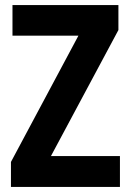

<svg xmlns="http://www.w3.org/2000/svg" viewBox="-20 -734 513 754"><path d="M451 0H23V-98L288 -594H29V-714H445V-616L180 -121H451Z"/></svg>

Font: Noto Sans Arabic Cond
Style: Bold
Weight: 700
Width: 3
Designer: Monotype Design Team, Nadine Chahine, Nizar Qandah and Khaled Hosny
Foundry: Monotype Imaging Inc.
Version: Version 2.012; ttfautohint (v1.8.4.7-5d5b)